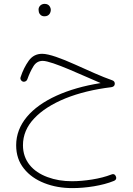

<svg xmlns="http://www.w3.org/2000/svg" viewBox="-20 -674 680 980"><path d="M176.8 -625.5C176.8 -620.1 178.2 -615.2 178.7 -610.8C182.1 -600.6 190.9 -590.8 207 -590.8C231.9 -590.8 239.3 -610.4 239.3 -624.5C239.3 -630.4 237.3 -635.7 233.9 -641.1C229.5 -648.4 221.2 -654.3 208 -654.3C188.5 -654.3 176.8 -639.6 176.8 -625.5ZM195.3 -399.4C166.5 -399.4 143.6 -387.7 126.5 -363.8C109.4 -339.8 95.2 -311.5 85 -279.8C84.5 -277.8 84 -275.9 84 -274.4C84 -268.6 88.9 -259.8 97.2 -257.3C98.6 -256.8 100.6 -256.8 102.1 -256.8C108.4 -256.8 117.2 -261.2 119.6 -269.5C128.4 -294.4 138.7 -316.4 150.4 -335.4C161.6 -354 177.7 -363.3 198.2 -363.3C246.1 -363.3 410.6 -284.7 493.7 -250C407.7 -236.3 332.5 -214.8 268.1 -185.5C138.7 -126.5 62.5 -39.6 62.5 67.4C62.5 114.3 75.7 153.8 102.1 186.5C127.9 219.2 163.1 243.7 206.5 260.7C250 277.8 297.4 286.1 349.1 286.1C383.8 286.1 420.4 283.2 459 276.9C497.1 270.5 531.2 261.7 561 249.5C569.3 246.1 573.2 241.2 573.2 234.4C573.2 231.9 572.8 229 571.3 226.1C568.4 218.8 563.5 214.8 557.1 214.8C554.7 214.8 551.8 215.3 548.3 216.8C519.5 228 486.8 236.3 450.2 242.2C413.6 248 379.4 251 347.2 251C301.8 251 260.3 244.1 222.7 230C146.5 202.1 97.2 147 97.2 67.4C97.2 16.6 116.2 -29.3 154.8 -69.8C192.9 -110.4 246.1 -144 314 -171.9C381.8 -199.2 460 -218.3 548.3 -229C560.1 -231 565.9 -236.8 565.9 -247.1C565.9 -255.9 561 -261.7 551.8 -264.6C500.5 -282.2 430.2 -314.5 361.8 -345.2C293 -376 230.5 -399.4 195.3 -399.4Z"/></svg>

Font: Mikhak ExtraLight
Style: Regular
Weight: 200
Designer: Amin Abedi
Version: Version 3.2